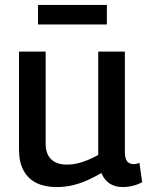

<svg xmlns="http://www.w3.org/2000/svg" viewBox="-20 -748 600 778"><path d="M208 10Q162 10 128 -6.5Q94 -23 75.5 -57Q57 -91 57 -142V-539H165V-165Q165 -125 187 -103Q209 -81 251 -81Q273 -81 294 -86Q315 -91 335.5 -99.5Q356 -108 378 -120V-539H486V-133Q486 -114 490.5 -103Q495 -92 503 -87.5Q511 -83 520 -83Q533 -83 545 -88L556 -10Q546 -4 533 0.5Q520 5 506 7.5Q492 10 477 10Q446 10 424 -4.5Q402 -19 391 -47Q362 -30 332.5 -17Q303 -4 273 3Q243 10 208 10ZM134 -649V-728H413V-649Z"/></svg>

Font: Georama ExtraCondensed Thin Medium
Style: Regular
Weight: 500
Version: Version 1.001